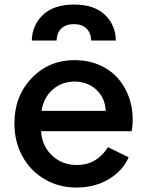

<svg xmlns="http://www.w3.org/2000/svg" viewBox="-20 -820 653 852"><path d="M121.1 -640.1Q122.6 -708.5 170.9 -754.2Q219.2 -799.8 308.1 -799.8Q397.5 -799.8 445.1 -754.9Q492.7 -710 494.1 -640.1H384.8Q383.3 -674.8 363.3 -693.8Q343.3 -712.9 308.1 -712.9Q272.5 -712.9 252.4 -693.8Q232.4 -674.8 231 -640.1ZM319.8 12.2Q240.2 12.2 177 -25.4Q113.8 -63 78.9 -127.7Q43.9 -192.4 43.9 -272Q43.9 -393.1 120.4 -473.1Q196.8 -553.2 311 -553.2Q370.6 -553.2 419.9 -532Q469.2 -510.7 501.5 -474.6Q533.7 -438.5 551.3 -391.1Q568.8 -343.8 568.8 -291Q568.8 -257.8 564 -237.8H162.1Q167 -170.4 211.7 -129.2Q256.3 -87.9 320.8 -87.9Q367.7 -87.9 402.6 -109.4Q437.5 -130.9 459 -167L550.8 -122.1Q525.4 -62.5 462.9 -25.1Q400.4 12.2 319.8 12.2ZM311 -458Q254.9 -458 214.6 -423.3Q174.3 -388.7 164.1 -328.1H449.2Q446.3 -385.7 407.5 -421.9Q368.7 -458 311 -458Z"/></svg>

Font: Plus Jakarta Sans SemiBold
Style: Regular
Weight: 600
Designer: Gumpita Rahayu
Foundry: Tokotype
Version: Version 2.006